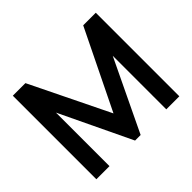

<svg xmlns="http://www.w3.org/2000/svg" viewBox="-158 -945 1170 1170"><g transform="rotate(-45 427.5 -360.0)"><path d="M70 0V-720H178.5L427.5 -210L676.5 -720H785V0H672.5V-461.5L451.5 0H403.5L183 -461.5V0Z"/></g></svg>

Font: Manrope ExtraLight
Style: Bold
Weight: 700
Version: Version 4.504